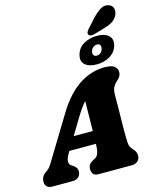

<svg xmlns="http://www.w3.org/2000/svg" viewBox="-180 -1246 1117 1355"><g transform="rotate(-15 378.5 -568.5)"><path d="M205.5 -202Q182.5 -164 182.5 -142.5Q182.5 -121 197.5 -111L212.5 -101Q227.5 -91 233.2 -79.8Q239 -68.5 239 -57Q239 -30.5 222.5 -15.2Q206 0 179 0H31Q5 0 -8.2 -13Q-21.5 -26 -21.5 -48Q-21.5 -68.5 -12.2 -85.2Q-3 -102 28 -122Q42.5 -132 59.8 -160.8Q77 -189.5 96 -221L254.5 -481Q328 -601.5 416.2 -659.8Q504.5 -718 603.5 -718Q655 -718 675.2 -701.2Q695.5 -684.5 695.5 -660Q695.5 -629 670.5 -608Q650 -591 637.2 -570Q624.5 -549 624.5 -507Q624.5 -472 624 -428.5Q623.5 -385 622.8 -341.5Q622 -298 621.8 -262.8Q621.5 -227.5 622 -209Q623 -182.5 623.5 -164.8Q624 -147 629.8 -133.5Q635.5 -120 650.5 -104.5Q671.5 -83.5 671.5 -55Q671.5 -31 655.2 -15.5Q639 0 610 0H369Q340 0 329.5 -14.5Q319 -29 319 -49Q319 -71 330.5 -85Q342 -99 365 -110L371 -113Q390 -122.5 397.5 -147Q405 -171.5 405.5 -208Q405.5 -210 405.5 -212H211.5ZM342.5 -428 268 -305H407.5Q408.5 -355 409.2 -411.5Q410 -468 410.5 -523Q396 -507 379.2 -484Q362.5 -461 342.5 -428ZM625 -1074Q657 -1108 687 -1126.2Q717 -1144.5 748 -1132.5Q774.5 -1122.5 778.8 -1097.2Q783 -1072 768.5 -1046Q753.5 -1022 730.5 -1008.2Q707.5 -994.5 667 -983L594.5 -962Q580 -958 568.2 -960.2Q556.5 -962.5 552.5 -972Q548.5 -982.5 554.8 -993Q561 -1003.5 571 -1014ZM556.5 -751.5Q503 -751.5 473.2 -776.5Q443.5 -801.5 456.5 -849.5Q469 -897 512 -921.8Q555 -946.5 609 -946.5Q664 -946.5 693 -921Q722 -895.5 710 -849.5Q697.5 -803 654.5 -777.2Q611.5 -751.5 556.5 -751.5ZM594 -887Q578 -887 565.2 -876.8Q552.5 -866.5 548 -849Q543.5 -832 550.5 -821.5Q557.5 -811 573.5 -811Q589 -811 601.2 -821.5Q613.5 -832 618 -849Q622.5 -866 616 -876.5Q609.5 -887 594 -887Z"/></g></svg>

Font: Fraunces 9pt S100 Black
Style: Italic
Weight: 900
Italic angle: -16°
Version: Version 1.000; ttfautohint (v1.8.3)